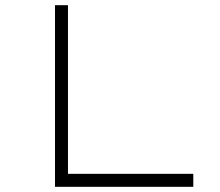

<svg xmlns="http://www.w3.org/2000/svg" viewBox="-20 -720 848 740"><path d="M192 0V-700H242V-50H725V0Z"/></svg>

Font: Lexend Zetta ExtraLight
Style: Regular
Weight: 250
Version: Version 1.007